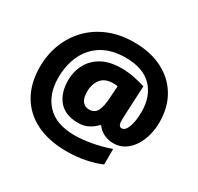

<svg xmlns="http://www.w3.org/2000/svg" viewBox="-167 -921 1230 1194"><g transform="rotate(30 448.5 -324.0)"><path d="M856.4 -369.1Q856.4 -321.8 844.5 -276.4Q832.5 -231 809.1 -194.8Q785.6 -158.2 751 -136Q716.3 -113.8 671.4 -113.8Q635.7 -113.8 603.8 -128.9Q571.8 -144 552.7 -171.9H545.4Q523.4 -147 491.5 -130.4Q459.5 -113.8 418.5 -113.8Q325.7 -113.8 279.5 -168.5Q233.4 -223.1 233.4 -312Q233.4 -377.4 262.2 -430.7Q291 -482.9 346.2 -513.4Q401.4 -543.9 483.4 -543.9Q532.7 -543.9 579.1 -534.4Q625.5 -524.9 657.7 -514.2L647.5 -308.1Q647.5 -305.7 647.5 -301Q647.5 -296.4 647 -289.6Q646.5 -282.7 646.5 -275.9Q646.5 -269 646.5 -262.2Q646.5 -238.8 653.1 -229.5Q659.7 -220.2 670.4 -220.2Q689 -220.2 701.2 -240.7Q713.9 -261.2 720.7 -295.7Q727.5 -330.1 727.5 -370.1Q727.5 -481.9 664.1 -547.9Q600.6 -613.8 474.6 -613.8Q376 -613.8 308.1 -573.2Q240.7 -532.2 206.5 -460.2Q172.4 -388.2 172.4 -295.9Q172.4 -178.2 239 -107.2Q305.7 -36.1 438.5 -36.1Q493.7 -36.1 561.5 -48.6Q629.4 -61 689.5 -83V28.8Q637.7 50.8 575.2 63Q512.7 75.2 445.3 75.2Q317.9 75.2 226.6 30.3Q135.7 -15.1 87.6 -98.6Q39.6 -182.1 39.6 -297.9Q39.6 -388.2 70.3 -465.6Q101.1 -543 157.2 -600.6Q213.9 -658.2 293.7 -690.7Q373.5 -723.1 472.7 -723.1Q587.9 -723.1 674.3 -680.2Q760.7 -637.2 808.6 -557.6Q856.4 -478 856.4 -369.1ZM370.6 -313Q370.6 -264.2 388.7 -242.2Q406.7 -220.2 435.5 -220.2Q475.6 -220.2 492.7 -252.2Q509.8 -284.2 513.7 -357.9L518.6 -434.1Q508.8 -436 501.7 -436.5Q494.6 -437 485.4 -437Q425.8 -437 398.2 -399.9Q370.6 -362.8 370.6 -313Z"/></g></svg>

Font: Nokora Black
Style: Regular
Weight: 900
Designer: Danh Hong
Version: Version 8.000; ttfautohint (v1.8.3)